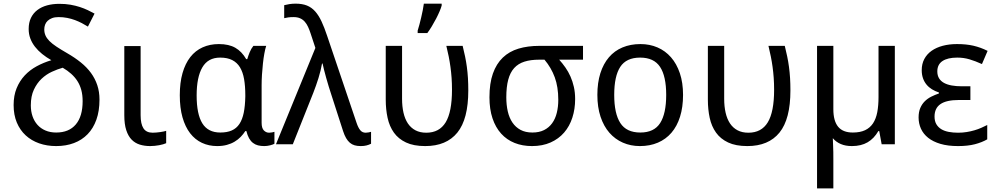

<svg xmlns="http://www.w3.org/2000/svg" viewBox="-20 -786 5434 1046"><path d="M259.8 -458Q232.4 -473.6 209.7 -491.9Q187 -510.3 170.7 -531.2Q154.3 -552.2 145.3 -576.2Q136.2 -600.1 136.2 -627.9Q136.2 -663.1 148.7 -688.7Q161.1 -714.4 183.6 -731.4Q206.1 -748.5 236.6 -756.8Q267.1 -765.1 303.2 -765.1Q336.4 -765.1 364 -760.3Q391.6 -755.4 415 -747.8Q438.5 -740.2 458.3 -730.7Q478 -721.2 495.1 -711.9L459 -641.1Q443.4 -650.9 425.5 -660.2Q407.7 -669.4 387.9 -676.8Q368.2 -684.1 345.9 -688.5Q323.7 -692.9 298.8 -692.9Q278.3 -692.9 263.7 -687.3Q249 -681.6 239.5 -672.6Q230 -663.6 225.6 -651.4Q221.2 -639.2 221.2 -626Q221.2 -607.9 227.8 -592.8Q234.4 -577.6 249 -562.7Q263.7 -547.9 287.6 -532Q311.5 -516.1 346.2 -496.1Q387.7 -472.2 420.4 -445.8Q453.1 -419.4 475.6 -388.7Q498 -357.9 510 -322Q522 -286.1 522 -243.2Q522 -181.2 505.1 -134Q488.3 -86.9 457.3 -54.9Q426.3 -22.9 382.8 -6.6Q339.4 9.8 286.1 9.8Q235.8 9.8 193.4 -5.1Q150.9 -20 119.9 -48.6Q88.9 -77.1 71.5 -118.7Q54.2 -160.2 54.2 -213.9Q54.2 -265.6 70.6 -305.4Q86.9 -345.2 114.7 -375Q142.6 -404.8 179.9 -425Q217.3 -445.3 259.8 -458ZM430.2 -234.9Q430.2 -268.6 422.9 -295.7Q415.5 -322.8 401.6 -344.5Q387.7 -366.2 367.7 -384Q347.7 -401.9 321.8 -417Q293.5 -409.2 262.7 -395Q231.9 -380.9 206.5 -356.9Q181.2 -333 164.6 -297.6Q147.9 -262.2 147.9 -211.9Q147.9 -179.7 157.2 -152.6Q166.5 -125.5 184.3 -105.7Q202.1 -85.9 227.8 -75Q253.4 -64 286.1 -64Q355.5 -64 392.8 -107.9Q430.2 -151.9 430.2 -234.9Z M746.1 -535.2V-158.2Q746.1 -110.8 761.5 -86.9Q776.9 -63 812 -63Q820.8 -63 831.8 -64Q842.8 -64.9 853 -66.4Q863.3 -67.9 872.1 -69.8Q880.9 -71.8 885.3 -73.2V-5.9Q878.9 -2.9 868.9 0Q858.9 2.9 847.2 5.1Q835.4 7.3 822.8 8.5Q810.1 9.8 798.3 9.8Q768.1 9.8 742.2 2Q716.3 -5.9 697.5 -24.9Q678.7 -43.9 668 -76.4Q657.2 -108.9 657.2 -158.2V-535.2Z M1180.2 -64Q1217.3 -64 1242.9 -75.4Q1268.6 -86.9 1284.4 -110.8Q1300.3 -134.8 1307.9 -171.9Q1315.4 -209 1316.4 -259.8V-267.1Q1316.4 -316.4 1309.8 -354.7Q1303.2 -393.1 1287.4 -419.2Q1271.5 -445.3 1245.1 -458.7Q1218.8 -472.2 1179.2 -472.2Q1113.3 -472.2 1082.3 -418.9Q1051.3 -365.7 1051.3 -266.1Q1051.3 -164.1 1082.3 -114Q1113.3 -64 1180.2 -64ZM1163.1 9.8Q1117.7 9.8 1080.1 -7.8Q1042.5 -25.4 1015.6 -60.3Q988.8 -95.2 974.1 -147Q959.5 -198.7 959.5 -267.1Q959.5 -335.9 974.4 -387.9Q989.3 -439.9 1016.8 -475.1Q1044.4 -510.3 1084 -528.1Q1123.5 -545.9 1172.4 -545.9Q1227.1 -545.9 1262.2 -525.6Q1297.4 -505.4 1321.3 -463.9H1327.1Q1332 -481 1340.1 -501Q1348.1 -521 1360.4 -536.1H1430.2Q1424.8 -520 1420.2 -494.6Q1415.5 -469.2 1412.4 -439.7Q1409.2 -410.2 1407.2 -379.4Q1405.3 -348.6 1405.3 -321.8V-117.2Q1405.3 -87.9 1417.5 -75.4Q1429.7 -63 1446.3 -63Q1453.1 -63 1462.2 -64.7Q1471.2 -66.4 1475.1 -67.9V-2.9Q1467.8 1.5 1451.9 5.6Q1436 9.8 1419.4 9.8Q1400.9 9.8 1385.5 5.9Q1370.1 2 1357.9 -7.6Q1345.7 -17.1 1336.9 -32.7Q1328.1 -48.3 1322.3 -71.8H1316.4Q1305.7 -55.2 1291.3 -40.3Q1276.9 -25.4 1258.1 -14.2Q1239.3 -2.9 1215.8 3.4Q1192.4 9.8 1163.1 9.8Z M1483.4 0 1698.2 -524.9 1672.4 -603Q1666 -623 1658.4 -639.4Q1650.9 -655.8 1640.4 -667.7Q1629.9 -679.7 1615 -686.3Q1600.1 -692.9 1579.1 -692.9Q1562.5 -692.9 1550.3 -691.2Q1538.1 -689.5 1528.3 -687V-757.8Q1541 -761.2 1557.1 -763.7Q1573.2 -766.1 1590.3 -766.1Q1626.5 -766.1 1652.1 -755.9Q1677.7 -745.6 1697 -723.9Q1716.3 -702.1 1731.7 -669.2Q1747.1 -636.2 1762.2 -590.8L1922.4 -117.2Q1931.2 -90.8 1942.4 -76.9Q1953.6 -63 1972.2 -63Q1979 -63 1988.3 -64.7Q1997.6 -66.4 2001.5 -67.9V-2.9Q1990.2 2.9 1976.8 6.3Q1963.4 9.8 1945.3 9.8Q1926.3 9.8 1911.9 5.6Q1897.5 1.5 1886 -8.3Q1874.5 -18.1 1865.5 -33.7Q1856.4 -49.3 1849.1 -71.8L1783.2 -275.9Q1777.8 -292 1770.8 -314.9Q1763.7 -337.9 1757.1 -361.6Q1750.5 -385.3 1745.1 -406.5Q1739.7 -427.7 1737.3 -439.9H1734.4Q1728 -402.3 1715.1 -360.8Q1702.1 -319.3 1687 -280.8L1575.2 0Z M2296.4 9.8Q2233.4 9.8 2191.9 -9.8Q2150.4 -29.3 2126 -63.5Q2101.6 -97.7 2091.6 -143.8Q2081.5 -189.9 2081.5 -243.2V-536.1H2170.4V-248Q2170.4 -206.1 2178.2 -171.9Q2186 -137.7 2202.1 -113.5Q2218.3 -89.4 2243.2 -76.2Q2268.1 -63 2302.2 -63Q2373.5 -63 2408 -119.6Q2442.4 -176.3 2442.4 -296.9Q2442.4 -331.5 2440.2 -362.1Q2438 -392.6 2434.1 -421.1Q2430.2 -449.7 2424.6 -478Q2418.9 -506.3 2411.6 -536.1H2500.5Q2507.8 -506.3 2513.7 -478.5Q2519.5 -450.7 2523.4 -421.6Q2527.3 -392.6 2529.3 -361.1Q2531.2 -329.6 2531.2 -293Q2531.2 -137.2 2471.7 -63.7Q2412.1 9.8 2296.4 9.8ZM2255.4 -619.1Q2260.3 -633.8 2265.1 -652.6Q2270 -671.4 2274.7 -691.2Q2279.3 -710.9 2283.2 -730.5Q2287.1 -750 2289.1 -766.1H2386.2V-755.9Q2383.3 -744.1 2375.2 -725.1Q2367.2 -706.1 2356.2 -684.8Q2345.2 -663.6 2332.5 -642.6Q2319.8 -621.6 2308.1 -606H2255.4Z M3113.3 -246.1Q3113.3 -191.9 3098.1 -145Q3083 -98.1 3053.2 -63.7Q3023.4 -29.3 2979.5 -9.8Q2935.5 9.8 2878.4 9.8Q2826.2 9.8 2783.4 -7.3Q2740.7 -24.4 2710.2 -58.1Q2679.7 -91.8 2663.1 -141.4Q2646.5 -190.9 2646.5 -255.9Q2646.5 -332 2665.3 -385.3Q2684.1 -438.5 2719.2 -472.2Q2754.4 -505.9 2804.7 -521Q2855 -536.1 2917.5 -536.1H3156.2V-460.9H3026.4Q3044.4 -440.9 3060.3 -418.2Q3076.2 -395.5 3087.9 -369.1Q3099.6 -342.8 3106.4 -312.5Q3113.3 -282.2 3113.3 -246.1ZM2738.3 -255.9Q2738.3 -214.4 2746.3 -179.2Q2754.4 -144 2771.7 -118.4Q2789.1 -92.8 2815.9 -78.4Q2842.8 -64 2880.4 -64Q2917.5 -64 2944.1 -77.4Q2970.7 -90.8 2988 -114.7Q3005.4 -138.7 3013.4 -171.4Q3021.5 -204.1 3021.5 -242.2Q3021.5 -312.5 3002.2 -365Q2982.9 -417.5 2946.3 -460.9H2917.5Q2871.1 -460.9 2837.2 -450.2Q2803.2 -439.5 2781.2 -415.3Q2759.3 -391.1 2748.8 -351.8Q2738.3 -312.5 2738.3 -255.9Z M3701.2 -269Q3701.2 -202.1 3684.8 -150.1Q3668.5 -98.1 3637.9 -62.7Q3607.4 -27.3 3564 -8.8Q3520.5 9.8 3466.3 9.8Q3416 9.8 3373.5 -8.8Q3331.1 -27.3 3300 -62.7Q3269 -98.1 3251.7 -150.1Q3234.4 -202.1 3234.4 -269Q3234.4 -335.4 3250.7 -387Q3267.1 -438.5 3297.4 -473.9Q3327.6 -509.3 3371.3 -527.6Q3415 -545.9 3469.2 -545.9Q3519.5 -545.9 3562 -527.6Q3604.5 -509.3 3635.5 -473.9Q3666.5 -438.5 3683.8 -387Q3701.2 -335.4 3701.2 -269ZM3326.2 -269Q3326.2 -167 3359.6 -115.5Q3393.1 -64 3468.3 -64Q3543.5 -64 3576.4 -115.5Q3609.4 -167 3609.4 -269Q3609.4 -371.1 3575.9 -421.6Q3542.5 -472.2 3467.3 -472.2Q3392.1 -472.2 3359.1 -421.6Q3326.2 -371.1 3326.2 -269Z M4051.3 9.8Q3988.3 9.8 3946.8 -9.8Q3905.3 -29.3 3880.9 -63.5Q3856.4 -97.7 3846.4 -143.8Q3836.4 -189.9 3836.4 -243.2V-536.1H3925.3V-248Q3925.3 -206.1 3933.1 -171.9Q3940.9 -137.7 3957 -113.5Q3973.1 -89.4 3998 -76.2Q4022.9 -63 4057.1 -63Q4128.4 -63 4162.8 -119.6Q4197.3 -176.3 4197.3 -296.9Q4197.3 -331.5 4195.1 -362.1Q4192.9 -392.6 4189 -421.1Q4185.1 -449.7 4179.4 -478Q4173.8 -506.3 4166.5 -536.1H4255.4Q4262.7 -506.3 4268.6 -478.5Q4274.4 -450.7 4278.3 -421.6Q4282.2 -392.6 4284.2 -361.1Q4286.1 -329.6 4286.1 -293Q4286.1 -137.2 4226.6 -63.7Q4167 9.8 4051.3 9.8Z M4520 -190.9Q4520 -127.4 4545.9 -95.7Q4571.8 -64 4626 -64Q4666 -64 4692.9 -76.7Q4719.7 -89.4 4736.1 -114Q4752.4 -138.7 4759.3 -174.8Q4766.1 -210.9 4766.1 -257.8V-536.1H4855V0H4783.2L4770 -71.8H4765.1Q4741.7 -31.2 4706.5 -10.7Q4671.4 9.8 4621.1 9.8Q4585.9 9.8 4560.1 -1.5Q4534.2 -12.7 4517.1 -33.2Q4517.6 -14.6 4518.6 4.9Q4519.5 22 4519.8 42.7Q4520 63.5 4520 84V240.2H4431.2V-536.1H4520Z M5266.6 -315.9V-241.2H5203.6Q5136.2 -241.2 5103.8 -219Q5071.3 -196.8 5071.3 -150.9Q5071.3 -126 5081.3 -109.1Q5091.3 -92.3 5108.4 -82Q5125.5 -71.8 5148.9 -67.4Q5172.4 -63 5199.2 -63Q5224.1 -63 5246.6 -66.7Q5269 -70.3 5288.8 -76.2Q5308.6 -82 5325.9 -89.6Q5343.3 -97.2 5358.4 -105V-26.9Q5329.6 -10.3 5291 -0.2Q5252.4 9.8 5199.2 9.8Q5144 9.8 5103.5 -2.2Q5063 -14.2 5036.6 -35.2Q5010.3 -56.2 4997.3 -84.7Q4984.4 -113.3 4984.4 -146Q4984.4 -176.3 4993.7 -197.8Q5002.9 -219.2 5018.3 -234.4Q5033.7 -249.5 5053.7 -259.5Q5073.7 -269.5 5095.2 -276.9V-282.2Q5074.2 -289.1 5057.1 -299.6Q5040 -310.1 5027.6 -325.2Q5015.1 -340.3 5008.3 -359.9Q5001.5 -379.4 5001.5 -403.8Q5001.5 -438 5015.6 -464.6Q5029.8 -491.2 5055.4 -509.3Q5081.1 -527.3 5116.2 -536.6Q5151.4 -545.9 5193.4 -545.9Q5219.2 -545.9 5241.2 -543.7Q5263.2 -541.5 5283.2 -536.9Q5303.2 -532.2 5322 -525.4Q5340.8 -518.6 5360.4 -508.8L5329.6 -437Q5293 -453.6 5261.5 -462.9Q5230 -472.2 5195.3 -472.2Q5142.6 -472.2 5114.5 -453.4Q5086.4 -434.6 5086.4 -397Q5086.4 -375 5095.9 -359.4Q5105.5 -343.8 5123 -334.2Q5140.6 -324.7 5165 -320.3Q5189.5 -315.9 5219.2 -315.9Z"/></svg>

Font: WenQuanYi Micro Hei
Style: Regular
Weight: 400
Foundry: Ascender Corporation
Version: Version 0.2.0-beta